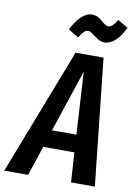

<svg xmlns="http://www.w3.org/2000/svg" viewBox="-137 -970 725 1032"><g transform="rotate(10 225.5 -454.0)"><path d="M274.9 -817.9Q262.2 -817.9 252 -807.4Q241.7 -796.9 227.1 -773.9L170.9 -808.1Q193.4 -853 221.7 -880.6Q250 -908.2 280.8 -908.2Q297.4 -908.2 312.3 -900.9Q327.1 -893.6 336.4 -884.5Q345.7 -875.5 356.7 -868.2Q367.7 -860.8 377 -860.8Q388.2 -860.8 398.7 -870.8Q409.2 -880.9 423.8 -903.8L480 -871.1Q458 -824.2 429.4 -798.1Q400.9 -772 370.1 -772Q351.6 -772 333.5 -783.4Q315.4 -794.9 300.8 -806.4Q286.1 -817.9 274.9 -817.9ZM228 -690.9H380.9L455.1 0H325.2L314.9 -162.1H145L90.8 0H-39.1ZM175.8 -257.8H309.1L289.1 -598.1Z"/></g></svg>

Font: Fira Sans Compressed Medium
Style: Italic
Weight: 500
Width: 3
Italic angle: -8°
Designer: Carrois Corporate & Edenspiekermann AG
Foundry: Carrois Corporate GbR & Edenspiekermann AG
Version: Version 4.203;PS 004.203;hotconv 1.0.88;makeotf.lib2.5.64775